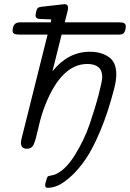

<svg xmlns="http://www.w3.org/2000/svg" viewBox="-20 -714 628 928"><path d="M41 -564Q41 -606 76.2 -606H225.1L228 -620.1Q198.2 -622.1 182.1 -622.1H176.8Q151.9 -622.1 151.9 -640.1Q151.9 -645 153.8 -654.8Q157.7 -669.9 161.9 -674.6Q166 -679.2 179.2 -681.2Q194.3 -683.1 222.2 -686Q250 -689 269.5 -691.4Q289.1 -693.8 291 -693.8Q309.1 -693.8 309.1 -676.8Q309.1 -669.9 306.6 -659.9Q304.2 -649.9 300 -634Q295.9 -618.2 293 -606H558.1Q587.9 -606 587.9 -587.9Q587.9 -564 577.1 -553.2Q571.3 -547.4 557.1 -546.9H277.8L233.9 -371.1H234.9Q310.1 -463.9 414.1 -463.9Q468.3 -463.9 505.1 -439Q542 -414.1 542 -355Q542 -324.2 532.2 -287.1Q503.4 -174.3 466.3 -85.2Q429.2 3.9 394.5 54.4Q359.9 105 323.5 137.9Q287.1 170.9 260.5 182.4Q233.9 193.8 211.9 193.8Q197.8 193.8 198.2 181.2Q198.2 174.3 203.1 159.2Q207 144 210 140.1Q212.9 136.2 225.8 134.5Q238.8 132.8 251 127Q297.9 106 342.5 34.4Q387.2 -37.1 414.1 -116Q440.9 -194.8 457.5 -259Q474.1 -323.2 474.1 -341.8Q474.1 -404.8 401.9 -404.8Q277.8 -404.8 199.2 -208Q179.2 -158.2 166 -98.1Q152.8 -38.1 143.3 -16.6Q133.8 4.9 109.9 4.9Q81.1 4.9 81.1 -24.9Q81.1 -28.8 83 -39.1L210 -546.9H70.8Q41 -546.9 41 -564Z"/></svg>

Font: CMU Concrete
Style: Italic
Weight: 500
Italic angle: -14.04°
Version: Version 0.7.0